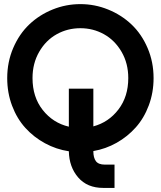

<svg xmlns="http://www.w3.org/2000/svg" viewBox="-20 -730 782 934"><path d="M481.9 184.1Q404.3 184.1 360.4 133.3Q316.4 82.5 314.9 5.9Q253.4 -3.4 199 -33Q144.5 -62.5 103.5 -107.7Q62.5 -152.8 38.8 -215.6Q15.1 -278.3 15.1 -350.1Q15.1 -428.7 44.4 -496.8Q73.7 -564.9 122.6 -611.3Q171.4 -657.7 236.1 -683.8Q300.8 -710 371.1 -710Q440.9 -710 505.6 -683.8Q570.3 -657.7 619.4 -611.3Q668.5 -564.9 697.8 -496.8Q727.1 -428.7 727.1 -350.1Q727.1 -279.8 703.9 -217.5Q680.7 -155.3 640.6 -110.4Q600.6 -65.4 547.4 -35.4Q494.1 -5.4 434.1 4.9V5.9Q434.1 37.1 446.5 54Q459 70.8 490.2 70.8H537.1V184.1ZM138.2 -350.1Q138.2 -257.8 188 -194.8Q237.8 -131.8 314.9 -113.8V-298.8H434.1V-115.2Q508.8 -135.3 556.4 -197.8Q604 -260.3 604 -350.1Q604 -421.9 571.3 -478Q538.6 -534.2 485.8 -563.5Q433.1 -592.8 371.1 -592.8Q308.6 -592.8 255.9 -563.5Q203.1 -534.2 170.7 -478Q138.2 -421.9 138.2 -350.1Z"/></svg>

Font: Cakra Normal
Style: Regular
Weight: 400
Designer: Lucia Kollert, Vojtech Kollert
Foundry: OoM Type
Version: Version 1.000;Glyphs 3.1.1 (3148)